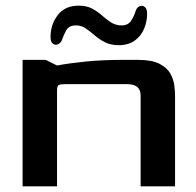

<svg xmlns="http://www.w3.org/2000/svg" viewBox="-20 -660 695 680"><path d="M60 0V-448H142L182 -428Q224 -436 283 -442Q342 -448 418 -448H468Q518 -448 545 -434Q572 -420 583.5 -399Q595 -378 597.5 -356.5Q600 -335 600 -320V0H478V-322Q478 -362 430 -362H212Q193 -362 187.5 -358.5Q182 -355 182 -340V0ZM400 -500Q372 -500 351.5 -510.5Q331 -521 315 -535Q299 -549 283.5 -559.5Q268 -570 249 -570Q224 -570 214.5 -552.5Q205 -535 200 -520Q196 -508 186 -503.5Q176 -499 167.5 -505Q159 -511 159 -529Q159 -573 184.5 -606.5Q210 -640 259 -640Q287 -640 306.5 -629.5Q326 -619 341.5 -605Q357 -591 373.5 -580.5Q390 -570 411 -570Q434 -570 445 -587.5Q456 -605 460 -620Q464 -633 473.5 -637.5Q483 -642 492 -636Q501 -630 501 -611Q501 -584 490.5 -558.5Q480 -533 457.5 -516.5Q435 -500 400 -500Z"/></svg>

Font: Goldman
Style: Regular
Weight: 400
Designer: Jaikishan Patel
Version: Version 1.000; ttfautohint (v1.8.3)